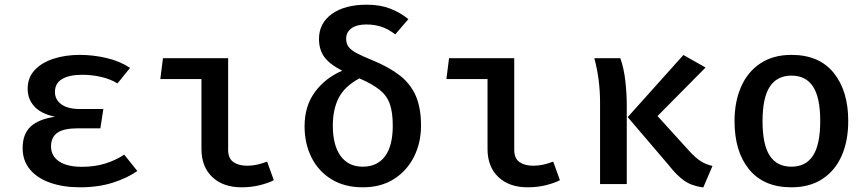

<svg xmlns="http://www.w3.org/2000/svg" viewBox="-20 -792 3732 826"><path d="M411.8 -240H316.4Q253.8 -240 226.7 -220.8Q199.5 -201.5 199.5 -162.1Q199.5 -121.5 233.8 -97.9Q268.2 -74.4 332.3 -74.4Q387.2 -74.4 432.1 -88.2Q476.9 -102.1 514.4 -126.7L570.8 -56.4Q528.2 -26.2 465.6 -6.2Q403.1 13.8 324.1 13.8Q252.8 13.8 197.2 -5.4Q141.5 -24.6 109.5 -62.3Q77.4 -100 77.4 -154.9Q77.4 -216.4 112.6 -248.2Q147.7 -280 216.9 -289.7Q156.4 -302.6 127.7 -334.1Q99 -365.6 99 -410.3Q99 -457.9 129 -490.3Q159 -522.6 210 -539.2Q261 -555.9 323.6 -555.9Q380 -555.9 437.7 -542.6Q495.4 -529.2 539.5 -500L485.6 -433.3Q452.8 -452.8 413.3 -461.5Q373.8 -470.3 333.8 -470.3Q278.5 -470.3 247.4 -452.1Q216.4 -433.8 216.4 -396.4Q216.4 -363.1 244.1 -343.1Q271.8 -323.1 322.6 -323.1H424.6Z M846.7 -451.8H669.7L681 -541.5H961.5V-147.2Q961.5 -110.3 984.4 -94.6Q1007.2 -79 1043.6 -79Q1064.6 -79 1086.7 -83.8Q1108.7 -88.7 1129.2 -96.9L1157.9 -16.9Q1136.4 -5.1 1099 4.4Q1061.5 13.8 1019 13.8Q940 13.8 893.3 -30.3Q846.7 -74.4 846.7 -151.3Z M1557.4 -771.8Q1614.9 -771.8 1658.2 -755.1Q1701.5 -738.5 1736.9 -709.7L1680.5 -644.1Q1648.7 -668.2 1619.2 -677.4Q1589.7 -686.7 1555.9 -686.7Q1514.9 -686.7 1492.1 -670.3Q1469.2 -653.8 1469.2 -625.6Q1469.2 -604.6 1479.5 -590.5Q1489.7 -576.4 1513.8 -563.6Q1537.9 -550.8 1581 -533.3Q1652.3 -504.1 1699 -468.2Q1745.6 -432.3 1768.5 -380.3Q1791.3 -328.2 1791.3 -251.3Q1791.3 -177.9 1761 -117.7Q1730.8 -57.4 1674.9 -21.8Q1619 13.8 1541 13.8Q1462.1 13.8 1405.9 -20.8Q1349.7 -55.4 1320 -114.9Q1290.3 -174.4 1290.3 -248.7Q1290.3 -336.4 1335.6 -397.2Q1381 -457.9 1452.3 -487.7Q1395.9 -516.9 1374.1 -548.5Q1352.3 -580 1352.3 -624.1Q1352.3 -692.3 1407.9 -732.1Q1463.6 -771.8 1557.4 -771.8ZM1526.2 -454.9Q1462.6 -420.5 1437.2 -371Q1411.8 -321.5 1411.8 -251.3Q1411.8 -167.2 1445.4 -121Q1479 -74.9 1540.5 -74.9Q1602.6 -74.9 1636.2 -119.5Q1669.7 -164.1 1669.7 -251.8Q1669.7 -309.2 1656.9 -345.1Q1644.1 -381 1612.8 -405.9Q1581.5 -430.8 1526.2 -454.9Z M2077.4 -451.8H1900.5L1911.8 -541.5H2192.3V-147.2Q2192.3 -110.3 2215.1 -94.6Q2237.9 -79 2274.4 -79Q2295.4 -79 2317.4 -83.8Q2339.5 -88.7 2360 -96.9L2388.7 -16.9Q2367.2 -5.1 2329.7 4.4Q2292.3 13.8 2249.7 13.8Q2170.8 13.8 2124.1 -30.3Q2077.4 -74.4 2077.4 -151.3Z M2920 -555.4 3015.4 -501.5 2808.7 -292.8 2945.1 -142.6Q2973.3 -111.8 2995.1 -98.2Q3016.9 -84.6 3045.1 -77.9L3005.6 14.4Q2956.9 8.2 2924.6 -14.1Q2892.3 -36.4 2859 -79L2680.5 -288.2ZM2648.7 -541.5Q2664.1 -498.5 2670.3 -443.8Q2676.4 -389.2 2676.4 -337.4V0H2561.5V-351.8Q2561.5 -449.7 2536.9 -541.5Z M3385.1 -555.9Q3504.1 -555.9 3566.7 -478.5Q3629.2 -401 3629.2 -271.8Q3629.2 -185.6 3600.8 -121.5Q3572.3 -57.4 3517.7 -21.8Q3463.1 13.8 3384.6 13.8Q3266.2 13.8 3203.1 -62.8Q3140 -139.5 3140 -270.8Q3140 -354.9 3168.5 -419.2Q3196.9 -483.6 3251.8 -519.7Q3306.7 -555.9 3385.1 -555.9ZM3385.1 -466.7Q3323.1 -466.7 3291.8 -419.2Q3260.5 -371.8 3260.5 -270.8Q3260.5 -169.7 3291.5 -122.3Q3322.6 -74.9 3384.6 -74.9Q3446.7 -74.9 3477.7 -122.6Q3508.7 -170.3 3508.7 -271.8Q3508.7 -371.8 3477.9 -419.2Q3447.2 -466.7 3385.1 -466.7Z"/></svg>

Font: Fira Code Medium
Style: Regular
Weight: 500
Designer: Carrois Corporate, Edenspiekermann AG, Nikita Prokopov
Foundry: Carrois Corporate, Edenspiekermann AG, Nikita Prokopov
Version: Version 6.002